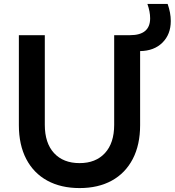

<svg xmlns="http://www.w3.org/2000/svg" viewBox="-20 -944 889 977"><path d="M76 -307V-765H208V-309Q208 -216 255 -165Q302 -114 385 -114Q467 -114 514 -165Q561 -216 561 -309V-765H642Q744 -765 744 -851Q744 -885 730 -924H833Q849 -879 849 -837Q849 -769 806.5 -727Q764 -685 693 -684V-307Q693 -207 655.5 -135Q618 -63 549 -25Q480 13 385 13Q290 13 220.5 -25Q151 -63 113.5 -135Q76 -207 76 -307Z"/></svg>

Font: Application Semibold
Style: Regular
Weight: 600
Designer: Wei Huang
Foundry: Wei Huang
Version: Version 0.012